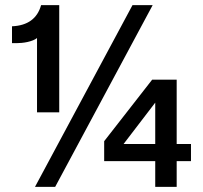

<svg xmlns="http://www.w3.org/2000/svg" viewBox="-20 -732 795 752"><path d="M125 -292V-583Q119 -578 109 -574Q99 -570 87.5 -567.5Q76 -565 64.5 -564Q53 -563 45 -563H27V-629Q119 -633 141 -712H212V-292ZM117 0 499 -712H578L196 0ZM588 0V-101H388V-179L576 -420H672V-168H728V-101H672V0ZM588 -330 464 -168H588Z"/></svg>

Font: Firefly Display
Style: Bold
Weight: 700
Designer: Colophon Foundry, Jonny Pinhorn
Foundry: Colophon Foundry
Version: Version 1.200; ttfautohint (v1.8.3)